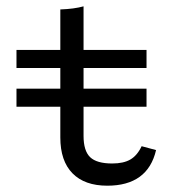

<svg xmlns="http://www.w3.org/2000/svg" viewBox="-20 -569 572 600"><path d="M31.5 -235.5V-291.9H437.9V-235.5ZM315.3 11.3Q244.4 11.3 206.5 -27.4Q168.5 -66.1 168.5 -139.5V-206.5H241.1V-144.4Q241.1 -97.6 261.7 -77.8Q282.3 -58.1 330.6 -58.1Q366.1 -58.1 387.5 -70.6Q408.9 -83.1 422.6 -112.1L467.7 -100Q454.8 -44.4 416.5 -16.5Q378.2 11.3 315.3 11.3ZM168.5 -206.5V-539.5Q190.3 -540.3 208.5 -542.7Q226.6 -545.2 241.1 -549.2V-206.5ZM31.5 -356.5V-412.9H437.9V-356.5Z"/></svg>

Font: Playfair 5pt SemiExpanded Light
Style: Regular
Weight: 300
Width: 6
Designer: Claus Eggers Sørensen
Foundry: Claus Eggers Sørensen
Version: Version 2.203